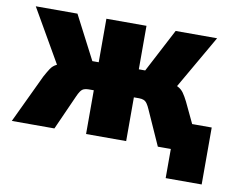

<svg xmlns="http://www.w3.org/2000/svg" viewBox="-71 -604 1058 830"><g transform="rotate(10 457.5 -189.0)"><path d="M704 128V0H671V-122H862V128ZM6 0 107 -213Q119 -235 128.5 -249.5Q138 -264 154 -272Q170 -280 199 -285L177 -237L22 -506H205L304 -315H332V-506H508V-315H536L636 -506H818L663 -237L641 -285Q670 -279 686 -271Q702 -263 712 -249Q722 -235 733 -213L834 0H647L579 -152Q573 -166 566.5 -175.5Q560 -185 551.5 -188.5Q543 -192 531 -192H508V0H332V-192H309Q297 -192 288.5 -188.5Q280 -185 273.5 -175.5Q267 -166 261 -152L193 0Z"/></g></svg>

Font: Nunito Sans 7pt Condensed Black
Style: Regular
Weight: 900
Width: 3
Designer: Vernon Adams
Foundry: Vernon Adams
Version: Version 3.101;gftools[0.9.27]